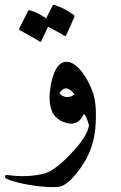

<svg xmlns="http://www.w3.org/2000/svg" viewBox="-72 -542 492 783"><path d="M135 -194Q153 -291 200 -290Q229 -290 261 -250Q277 -230 288 -208Q299 -186 308 -161Q324 -111 317 -22Q310 67 258 141Q205 216 167 220Q127 224 60 214Q26 209 1.5 202.5Q-23 196 -39 190Q-52 185 -52 178Q-51 170 -40 172Q41 183 108 166Q128 161 155.5 141Q183 121 216 86Q250 51 268.5 22Q287 -7 291 -31Q279 -73 270 -77Q243 -18 179 -48Q115 -78 135 -194ZM232 -157Q196 -204 170 -161Q200 -133 232 -157ZM143 -520Q144 -523 150 -522Q171 -515 190.5 -505Q210 -495 229 -481Q234 -477 231 -472L197 -396Q195 -393 187 -398Q184 -401 168 -409.5Q152 -418 124 -433L96 -374Q94 -369 86 -375Q82 -378 62.5 -389Q43 -400 9 -419Q4 -422 6 -425L43 -498Q44 -501 50 -500Q68 -495 84.5 -486.5Q101 -478 116 -467Z"/></svg>

Font: Amiri
Style: Italic
Weight: 400
Italic angle: 10°
Designer: Khaled Hosny
Version: Version 0.113